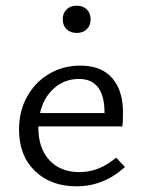

<svg xmlns="http://www.w3.org/2000/svg" viewBox="-20 -651 506 676"><path d="M201 -583Q201 -605 214.5 -618Q228 -631 250 -631Q272 -631 285.5 -618Q299 -605 299 -583Q299 -561 285.5 -548Q272 -535 250 -535Q228 -535 214.5 -548Q201 -561 201 -583ZM420 -63Q345 5 249 5Q159 5 103 -49Q47 -103 47 -195Q47 -260 75.5 -311Q104 -362 153 -391Q202 -420 263 -420Q337 -420 375 -376Q413 -332 413 -256Q413 -222 411 -206H115V-202Q115 -129 154 -87Q193 -45 260 -45Q329 -45 389 -96ZM121 -253H348V-254Q348 -373 258 -373Q207 -373 170 -340Q133 -307 121 -253Z"/></svg>

Font: Ysabeau Infant
Style: Regular
Weight: 400
Designer: Christian Thalmann (Catharsis Fonts)
Version: Version 0.003